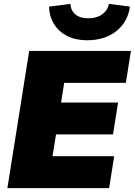

<svg xmlns="http://www.w3.org/2000/svg" viewBox="-20 -967 693 987"><path d="M18 0ZM18 0 130 -705H653L627 -541H310L294 -440H587L561 -276H268L250 -164H567L541 0ZM427 -760Q368 -760 324.5 -782.5Q281 -805 257 -844.5Q233 -884 232 -933L342 -947Q344 -913 367.5 -893Q391 -873 434 -873Q477 -873 505 -893Q533 -913 540 -947L648 -933Q637 -854 578 -807Q519 -760 427 -760Z"/></svg>

Font: Winston Black
Style: Italic
Weight: 900
Italic angle: -9°
Designer: Original fonts by Vernon Adams / Changes by Cristiano Sobral
Foundry: VOriginal fonts by Vernon Adams / Changes by Cristiano Sobral
Version: Version 2.503;July 17, 2020;FontCreator 13.0.0.2655 64-bit